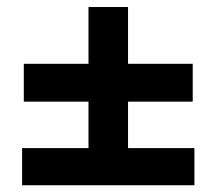

<svg xmlns="http://www.w3.org/2000/svg" viewBox="-20 -618 626 555"><path d="M43.9 -82.5V-189.9H235.8V-324.2H48.8V-433.6H235.8V-597.7H350.1V-433.6H537.1V-324.2H350.1V-189.9H542V-82.5Z"/></svg>

Font: Caskaydia Cove SemiBold
Style: Regular
Weight: 600
Monospace: yes
Designer: Aaron Bell
Foundry: Saja Typeworks
Version: Version 4.300; ttfautohint (v1.8.3)